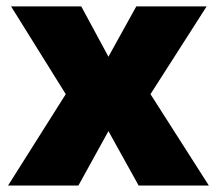

<svg xmlns="http://www.w3.org/2000/svg" viewBox="-20 -573 670 593"><path d="M183.1 -282.2 14.2 -553.2H231L314.9 -397.9L400.9 -553.2H618.2L444.8 -282.2L625 0H408.2L314.9 -168L222.2 0H4.9Z"/></svg>

Font: Open Sans ExtBd
Style: Bold
Weight: 800
Foundry: Ascender Corporation
Version: Version 1.10